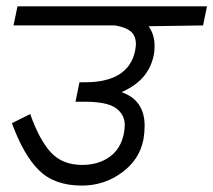

<svg xmlns="http://www.w3.org/2000/svg" viewBox="-20 -590 671 604"><path d="M466.2 -446.2Q466.2 -427.5 463.8 -417.5Q456.2 -378.8 432.5 -350Q408.8 -321.2 362.5 -300Q435 -275 435 -193.8Q435 -173.8 431.2 -151.2Q418.8 -87.5 363.1 -46.9Q307.5 -6.2 237.5 -6.2Q151.2 -6.2 102.5 -54.4Q53.8 -102.5 17.5 -202.5L75 -231.2Q103.8 -150 140 -110.6Q176.2 -71.2 238.8 -71.2Q288.8 -71.2 324.4 -96.2Q360 -121.2 370 -171.2Q372.5 -188.8 372.5 -196.2Q372.5 -230 344.4 -250Q316.2 -270 246.2 -270H231.2H217.5L230 -331.2H243.8Q383.8 -330 405 -430Q407.5 -445 407.5 -451.2Q407.5 -476.2 392.5 -490Q377.5 -503.8 342.5 -510H22.5L35 -570H631.2L618.8 -510L447.5 -507.5Q466.2 -481.2 466.2 -446.2Z"/></svg>

Font: Cambay
Style: Italic
Weight: 400
Italic angle: -11°
Designer: Pooja Saxena
Foundry: Pooja Saxena
Version: Version 1.019;PS 001.019;hotconv 1.0.70;makeotf.lib2.5.58329